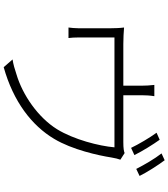

<svg xmlns="http://www.w3.org/2000/svg" viewBox="44 -920 912 1040"><g transform="rotate(90 500.0 -400.0)"><path d="M820 -672C799 -715 762 -774 737 -809L699 -792C726 -755 762 -694 781 -654ZM496 -612V-715C496 -731 497 -756 501 -780H440C443 -756 444 -731 444 -715V-612H218C185 -612 155 -614 129 -616C132 -595 133 -565 133 -545V-368C133 -352 131 -328 129 -315H186C184 -328 183 -351 183 -366V-564H778C771 -481 736 -344 680 -253C616 -150 494 -66 382 -33C356 -24 328 -16 302 -12L344 36C530 -16 660 -116 732 -237C791 -335 822 -477 833 -547C836 -566 841 -586 845 -596L809 -619C800 -615 784 -612 750 -612ZM811 -819C840 -782 872 -727 895 -682L933 -700C914 -739 875 -800 848 -836Z"/></g></svg>

Font: Noto Sans CJK Light
Style: Regular
Weight: 300
Designer: Ryoko NISHIZUKA (kana & ideographs); Paul D. Hunt (Latin, Greek & Cyrillic); Wenlong ZHANG (bopomofo); Sandoll Communica
Foundry: Adobe Systems Incorporated
Version: Version 1.000;PS 1;hotconv 1.0.78;makeotf.lib2.5.61930